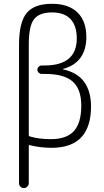

<svg xmlns="http://www.w3.org/2000/svg" viewBox="-20 -760 540 1000"><path d="M129.9 -528.3V-56.6Q129.9 -50.8 133.8 -49.8Q181.6 -35.2 245.1 -35.2Q326.2 -35.2 364.7 -77.1Q403.3 -119.1 403.3 -210Q403.3 -295.9 358.4 -335.4Q313.5 -375 214.8 -375H197.3Q188.5 -375 181.6 -381.3Q174.8 -387.7 174.8 -397Q174.8 -406.2 181.6 -412.6Q188.5 -418.9 197.3 -418.9H210.9Q379.9 -418.9 379.9 -559.6Q379.9 -626 347.2 -660.6Q314.5 -695.3 251 -695.3Q185.5 -695.3 157.7 -660.6Q129.9 -626 129.9 -528.3ZM79.1 194.3V-526.4Q79.1 -643.6 118.7 -691.9Q158.2 -740.2 251 -740.2Q336.9 -740.2 383.3 -695.3Q429.7 -650.4 429.7 -566.4Q429.7 -501 398.9 -459Q368.2 -417 309.6 -401.4Q307.6 -401.4 307.6 -400.4Q307.6 -398.4 309.6 -398.4Q453.1 -367.2 454.1 -206.1Q454.1 9.8 249 9.8Q189.5 9.8 134.8 -3.9Q129.9 -5.9 129.9 0V194.3Q129.9 204.1 122.1 211.9Q114.3 219.7 104 219.7Q93.8 219.7 86.4 212.4Q79.1 205.1 79.1 194.3Z"/></svg>

Font: Rounded-L Mgen+ 1m light
Style: Regular
Weight: 200
Designer: [Source Han Sans]
Ryoko NISHIZUKA  (kana & ideographs); Paul D. Hunt (Latin, Greek & Cyrillic); Wenlong ZHANG  (bopomofo
Version: Version 1.059.20150602